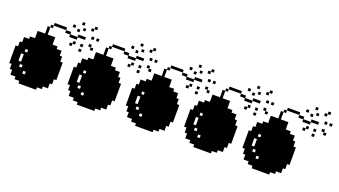

<svg xmlns="http://www.w3.org/2000/svg" viewBox="-60 -1227 3064 1735"><g transform="rotate(20 1472.0 -360.0)"><path d="M436.5 -671.9Q445.3 -671.9 461.9 -671.9Q461.9 -663.1 461.9 -646.5Q453.1 -646.5 436.5 -646.5Q436.5 -655.3 436.5 -671.9ZM508.8 -719.7Q516.6 -719.7 533.2 -719.7Q533.2 -710.9 533.2 -694.3Q525.4 -694.3 508.8 -694.3Q508.8 -703.1 508.8 -719.7ZM533.2 -671.9Q541 -671.9 557.6 -671.9Q557.6 -664.1 557.6 -647.5Q549.8 -647.5 533.2 -647.5Q533.2 -655.3 533.2 -671.9ZM556.6 -529.3Q565.4 -529.3 582 -529.3Q582 -520.5 582 -503.9Q573.2 -503.9 556.6 -503.9Q556.6 -511.7 556.6 -529.3ZM556.6 -482.4Q565.4 -482.4 582 -482.4Q582 -473.6 582 -457Q573.2 -457 556.6 -457Q556.6 -465.8 556.6 -482.4ZM628.9 -694.3Q628.9 -686.5 628.9 -669.9Q621.1 -669.9 603.5 -669.9Q603.5 -678.7 603.5 -695.3Q612.3 -695.3 628.9 -695.3Q628.9 -703.1 628.9 -719.7Q637.7 -719.7 654.3 -719.7Q654.3 -710.9 654.3 -694.3Q645.5 -694.3 628.9 -694.3ZM654.3 -553.7Q654.3 -544.9 654.3 -528.3Q662.1 -528.3 677.7 -528.3Q677.7 -520.5 677.7 -502.9Q669.9 -502.9 652.3 -502.9Q652.3 -511.7 652.3 -528.3Q644.5 -528.3 628.9 -528.3Q628.9 -537.1 628.9 -553.7Q637.7 -553.7 654.3 -553.7ZM628.9 -625Q637.7 -625 654.3 -625Q654.3 -616.2 654.3 -599.6Q645.5 -599.6 628.9 -599.6Q628.9 -608.4 628.9 -625ZM676.8 -625Q684.6 -625 702.1 -625Q702.1 -616.2 702.1 -599.6Q693.4 -599.6 676.8 -599.6Q676.8 -608.4 676.8 -625ZM438.5 -313.5Q438.5 -313.5 438.5 -313.5Q446.3 -313.5 461.9 -313.5Q461.9 -257.8 461.9 -144.5Q454.1 -144.5 438.5 -144.5Q438.5 -127.9 438.5 -95.7Q430.7 -95.7 416 -95.7Q416 -80.1 416 -48.8Q399.4 -48.8 367.2 -48.8Q367.2 -40 367.2 -23.4Q351.6 -23.4 319.3 -23.4Q319.3 -15.6 319.3 0Q263.7 0 150.4 0Q150.4 -7.8 150.4 -23.4Q134.8 -23.4 103.5 -23.4Q103.5 -32.2 103.5 -48.8Q86.9 -48.8 54.7 -48.8Q54.7 -64.5 54.7 -95.7Q46.9 -95.7 32.2 -95.7Q32.2 -112.3 32.2 -144.5Q24.4 -144.5 8.8 -144.5Q8.8 -201.2 8.8 -313.5Q16.6 -313.5 32.2 -313.5Q32.2 -330.1 32.2 -361.3Q40 -361.3 54.7 -361.3Q54.7 -377.9 54.7 -410.2Q71.3 -410.2 103.5 -410.2Q103.5 -418 103.5 -434.6Q119.1 -434.6 151.4 -434.6Q151.4 -458 151.4 -504.9Q174.8 -504.9 222.7 -504.9Q222.7 -528.3 222.7 -576.2Q230.5 -576.2 247.1 -576.2Q247.1 -584 247.1 -599.6Q254.9 -599.6 271.5 -599.6Q271.5 -608.4 271.5 -625Q311.5 -625 390.6 -625Q390.6 -617.2 390.6 -599.6Q350.6 -599.6 272.5 -599.6Q272.5 -591.8 272.5 -575.2Q263.7 -575.2 248 -575.2Q248 -551.8 248 -504.9Q272.5 -504.9 320.3 -504.9Q320.3 -481.4 320.3 -434.6Q335.9 -434.6 368.2 -434.6Q368.2 -426.8 368.2 -410.2Q383.8 -410.2 416 -410.2Q416 -394.5 416 -362.3Q423.8 -362.3 438.5 -362.3Q438.5 -349.6 438.5 -337.9Q438.5 -326.2 438.5 -313.5ZM80.1 -192.4Q87.9 -192.4 105.5 -192.4Q105.5 -215.8 105.5 -263.7Q96.7 -263.7 80.1 -263.7Q80.1 -246.1 80.1 -228.5Q80.1 -210 80.1 -192.4ZM128.9 -143.6Q128.9 -152.3 128.9 -168.9Q120.1 -168.9 103.5 -168.9Q103.5 -161.1 103.5 -143.6Q110.4 -143.6 116.2 -143.6Q123 -143.6 128.9 -143.6ZM128.9 -289.1Q128.9 -296.9 128.9 -313.5Q121.1 -313.5 104.5 -313.5Q104.5 -305.7 104.5 -289.1Q110.4 -289.1 117.2 -289.1Q123 -289.1 128.9 -289.1ZM176.8 -95.7Q176.8 -104.5 176.8 -121.1Q168.9 -121.1 152.3 -121.1Q152.3 -112.3 152.3 -95.7Q158.2 -95.7 164.1 -95.7Q170.9 -95.7 176.8 -95.7ZM485.4 -647.5Q493.2 -647.5 509.8 -647.5Q509.8 -639.6 509.8 -622.1Q502 -622.1 485.4 -622.1Q485.4 -630.9 485.4 -647.5ZM486.3 -505.9Q486.3 -513.7 486.3 -529.3Q494.1 -529.3 510.7 -529.3Q510.7 -521.5 510.7 -503.9Q502.9 -503.9 486.3 -503.9Q486.3 -496.1 486.3 -480.5Q477.5 -480.5 460.9 -480.5Q460.9 -489.3 460.9 -505.9Q468.8 -505.9 486.3 -505.9ZM437.5 -550.8Q437.5 -558.6 437.5 -574.2Q421.9 -574.2 390.6 -574.2Q390.6 -583 390.6 -599.6Q406.2 -599.6 438.5 -599.6Q438.5 -591.8 438.5 -576.2Q461.9 -576.2 508.8 -576.2Q508.8 -584 508.8 -599.6Q533.2 -599.6 581.1 -599.6Q581.1 -591.8 581.1 -574.2Q557.6 -574.2 510.7 -574.2Q510.7 -566.4 510.7 -550.8Q486.3 -550.8 437.5 -550.8Z M997.1 -671.9Q1005.9 -671.9 1022.5 -671.9Q1022.5 -663.1 1022.5 -646.5Q1013.7 -646.5 997.1 -646.5Q997.1 -655.3 997.1 -671.9ZM1069.3 -719.7Q1077.1 -719.7 1093.8 -719.7Q1093.8 -710.9 1093.8 -694.3Q1085.9 -694.3 1069.3 -694.3Q1069.3 -703.1 1069.3 -719.7ZM1093.8 -671.9Q1101.6 -671.9 1118.2 -671.9Q1118.2 -664.1 1118.2 -647.5Q1110.4 -647.5 1093.8 -647.5Q1093.8 -655.3 1093.8 -671.9ZM1117.2 -529.3Q1126 -529.3 1142.6 -529.3Q1142.6 -520.5 1142.6 -503.9Q1133.8 -503.9 1117.2 -503.9Q1117.2 -511.7 1117.2 -529.3ZM1117.2 -482.4Q1126 -482.4 1142.6 -482.4Q1142.6 -473.6 1142.6 -457Q1133.8 -457 1117.2 -457Q1117.2 -465.8 1117.2 -482.4ZM1189.5 -694.3Q1189.5 -686.5 1189.5 -669.9Q1181.6 -669.9 1164.1 -669.9Q1164.1 -678.7 1164.1 -695.3Q1172.9 -695.3 1189.5 -695.3Q1189.5 -703.1 1189.5 -719.7Q1198.2 -719.7 1214.8 -719.7Q1214.8 -710.9 1214.8 -694.3Q1206.1 -694.3 1189.5 -694.3ZM1214.8 -553.7Q1214.8 -544.9 1214.8 -528.3Q1222.7 -528.3 1238.3 -528.3Q1238.3 -520.5 1238.3 -502.9Q1230.5 -502.9 1212.9 -502.9Q1212.9 -511.7 1212.9 -528.3Q1205.1 -528.3 1189.5 -528.3Q1189.5 -537.1 1189.5 -553.7Q1198.2 -553.7 1214.8 -553.7ZM1189.5 -625Q1198.2 -625 1214.8 -625Q1214.8 -616.2 1214.8 -599.6Q1206.1 -599.6 1189.5 -599.6Q1189.5 -608.4 1189.5 -625ZM1237.3 -625Q1245.1 -625 1262.7 -625Q1262.7 -616.2 1262.7 -599.6Q1253.9 -599.6 1237.3 -599.6Q1237.3 -608.4 1237.3 -625ZM999 -313.5Q999 -313.5 999 -313.5Q1006.8 -313.5 1022.5 -313.5Q1022.5 -257.8 1022.5 -144.5Q1014.6 -144.5 999 -144.5Q999 -127.9 999 -95.7Q991.2 -95.7 976.6 -95.7Q976.6 -80.1 976.6 -48.8Q960 -48.8 927.7 -48.8Q927.7 -40 927.7 -23.4Q912.1 -23.4 879.9 -23.4Q879.9 -15.6 879.9 0Q824.2 0 710.9 0Q710.9 -7.8 710.9 -23.4Q695.3 -23.4 664.1 -23.4Q664.1 -32.2 664.1 -48.8Q647.5 -48.8 615.2 -48.8Q615.2 -64.5 615.2 -95.7Q607.4 -95.7 592.8 -95.7Q592.8 -112.3 592.8 -144.5Q585 -144.5 569.3 -144.5Q569.3 -201.2 569.3 -313.5Q577.1 -313.5 592.8 -313.5Q592.8 -330.1 592.8 -361.3Q600.6 -361.3 615.2 -361.3Q615.2 -377.9 615.2 -410.2Q631.8 -410.2 664.1 -410.2Q664.1 -418 664.1 -434.6Q679.7 -434.6 711.9 -434.6Q711.9 -458 711.9 -504.9Q735.4 -504.9 783.2 -504.9Q783.2 -528.3 783.2 -576.2Q791 -576.2 807.6 -576.2Q807.6 -584 807.6 -599.6Q815.4 -599.6 832 -599.6Q832 -608.4 832 -625Q872.1 -625 951.2 -625Q951.2 -617.2 951.2 -599.6Q911.1 -599.6 833 -599.6Q833 -591.8 833 -575.2Q824.2 -575.2 808.6 -575.2Q808.6 -551.8 808.6 -504.9Q833 -504.9 880.9 -504.9Q880.9 -481.4 880.9 -434.6Q896.5 -434.6 928.7 -434.6Q928.7 -426.8 928.7 -410.2Q944.3 -410.2 976.6 -410.2Q976.6 -394.5 976.6 -362.3Q984.4 -362.3 999 -362.3Q999 -349.6 999 -337.9Q999 -326.2 999 -313.5ZM640.6 -192.4Q648.4 -192.4 666 -192.4Q666 -215.8 666 -263.7Q657.2 -263.7 640.6 -263.7Q640.6 -246.1 640.6 -228.5Q640.6 -210 640.6 -192.4ZM689.5 -143.6Q689.5 -152.3 689.5 -168.9Q680.7 -168.9 664.1 -168.9Q664.1 -161.1 664.1 -143.6Q670.9 -143.6 676.8 -143.6Q683.6 -143.6 689.5 -143.6ZM689.5 -289.1Q689.5 -296.9 689.5 -313.5Q681.6 -313.5 665 -313.5Q665 -305.7 665 -289.1Q670.9 -289.1 677.7 -289.1Q683.6 -289.1 689.5 -289.1ZM737.3 -95.7Q737.3 -104.5 737.3 -121.1Q729.5 -121.1 712.9 -121.1Q712.9 -112.3 712.9 -95.7Q718.8 -95.7 724.6 -95.7Q731.4 -95.7 737.3 -95.7ZM1045.9 -647.5Q1053.7 -647.5 1070.3 -647.5Q1070.3 -639.6 1070.3 -622.1Q1062.5 -622.1 1045.9 -622.1Q1045.9 -630.9 1045.9 -647.5ZM1046.9 -505.9Q1046.9 -513.7 1046.9 -529.3Q1054.7 -529.3 1071.3 -529.3Q1071.3 -521.5 1071.3 -503.9Q1063.5 -503.9 1046.9 -503.9Q1046.9 -496.1 1046.9 -480.5Q1038.1 -480.5 1021.5 -480.5Q1021.5 -489.3 1021.5 -505.9Q1029.3 -505.9 1046.9 -505.9ZM998 -550.8Q998 -558.6 998 -574.2Q982.4 -574.2 951.2 -574.2Q951.2 -583 951.2 -599.6Q966.8 -599.6 999 -599.6Q999 -591.8 999 -576.2Q1022.5 -576.2 1069.3 -576.2Q1069.3 -584 1069.3 -599.6Q1093.8 -599.6 1141.6 -599.6Q1141.6 -591.8 1141.6 -574.2Q1118.2 -574.2 1071.3 -574.2Q1071.3 -566.4 1071.3 -550.8Q1046.9 -550.8 998 -550.8Z M1557.6 -671.9Q1566.4 -671.9 1583 -671.9Q1583 -663.1 1583 -646.5Q1574.2 -646.5 1557.6 -646.5Q1557.6 -655.3 1557.6 -671.9ZM1629.9 -719.7Q1637.7 -719.7 1654.3 -719.7Q1654.3 -710.9 1654.3 -694.3Q1646.5 -694.3 1629.9 -694.3Q1629.9 -703.1 1629.9 -719.7ZM1654.3 -671.9Q1662.1 -671.9 1678.7 -671.9Q1678.7 -664.1 1678.7 -647.5Q1670.9 -647.5 1654.3 -647.5Q1654.3 -655.3 1654.3 -671.9ZM1677.7 -529.3Q1686.5 -529.3 1703.1 -529.3Q1703.1 -520.5 1703.1 -503.9Q1694.3 -503.9 1677.7 -503.9Q1677.7 -511.7 1677.7 -529.3ZM1677.7 -482.4Q1686.5 -482.4 1703.1 -482.4Q1703.1 -473.6 1703.1 -457Q1694.3 -457 1677.7 -457Q1677.7 -465.8 1677.7 -482.4ZM1750 -694.3Q1750 -686.5 1750 -669.9Q1742.2 -669.9 1724.6 -669.9Q1724.6 -678.7 1724.6 -695.3Q1733.4 -695.3 1750 -695.3Q1750 -703.1 1750 -719.7Q1758.8 -719.7 1775.4 -719.7Q1775.4 -710.9 1775.4 -694.3Q1766.6 -694.3 1750 -694.3ZM1775.4 -553.7Q1775.4 -544.9 1775.4 -528.3Q1783.2 -528.3 1798.8 -528.3Q1798.8 -520.5 1798.8 -502.9Q1791 -502.9 1773.4 -502.9Q1773.4 -511.7 1773.4 -528.3Q1765.6 -528.3 1750 -528.3Q1750 -537.1 1750 -553.7Q1758.8 -553.7 1775.4 -553.7ZM1750 -625Q1758.8 -625 1775.4 -625Q1775.4 -616.2 1775.4 -599.6Q1766.6 -599.6 1750 -599.6Q1750 -608.4 1750 -625ZM1797.9 -625Q1805.7 -625 1823.2 -625Q1823.2 -616.2 1823.2 -599.6Q1814.5 -599.6 1797.9 -599.6Q1797.9 -608.4 1797.9 -625ZM1559.6 -313.5Q1559.6 -313.5 1559.6 -313.5Q1567.4 -313.5 1583 -313.5Q1583 -257.8 1583 -144.5Q1575.2 -144.5 1559.6 -144.5Q1559.6 -127.9 1559.6 -95.7Q1551.8 -95.7 1537.1 -95.7Q1537.1 -80.1 1537.1 -48.8Q1520.5 -48.8 1488.3 -48.8Q1488.3 -40 1488.3 -23.4Q1472.7 -23.4 1440.4 -23.4Q1440.4 -15.6 1440.4 0Q1384.8 0 1271.5 0Q1271.5 -7.8 1271.5 -23.4Q1255.9 -23.4 1224.6 -23.4Q1224.6 -32.2 1224.6 -48.8Q1208 -48.8 1175.8 -48.8Q1175.8 -64.5 1175.8 -95.7Q1168 -95.7 1153.3 -95.7Q1153.3 -112.3 1153.3 -144.5Q1145.5 -144.5 1129.9 -144.5Q1129.9 -201.2 1129.9 -313.5Q1137.7 -313.5 1153.3 -313.5Q1153.3 -330.1 1153.3 -361.3Q1161.1 -361.3 1175.8 -361.3Q1175.8 -377.9 1175.8 -410.2Q1192.4 -410.2 1224.6 -410.2Q1224.6 -418 1224.6 -434.6Q1240.2 -434.6 1272.5 -434.6Q1272.5 -458 1272.5 -504.9Q1295.9 -504.9 1343.8 -504.9Q1343.8 -528.3 1343.8 -576.2Q1351.6 -576.2 1368.2 -576.2Q1368.2 -584 1368.2 -599.6Q1376 -599.6 1392.6 -599.6Q1392.6 -608.4 1392.6 -625Q1432.6 -625 1511.7 -625Q1511.7 -617.2 1511.7 -599.6Q1471.7 -599.6 1393.6 -599.6Q1393.6 -591.8 1393.6 -575.2Q1384.8 -575.2 1369.1 -575.2Q1369.1 -551.8 1369.1 -504.9Q1393.6 -504.9 1441.4 -504.9Q1441.4 -481.4 1441.4 -434.6Q1457 -434.6 1489.3 -434.6Q1489.3 -426.8 1489.3 -410.2Q1504.9 -410.2 1537.1 -410.2Q1537.1 -394.5 1537.1 -362.3Q1544.9 -362.3 1559.6 -362.3Q1559.6 -349.6 1559.6 -337.9Q1559.6 -326.2 1559.6 -313.5ZM1201.2 -192.4Q1209 -192.4 1226.6 -192.4Q1226.6 -215.8 1226.6 -263.7Q1217.8 -263.7 1201.2 -263.7Q1201.2 -246.1 1201.2 -228.5Q1201.2 -210 1201.2 -192.4ZM1250 -143.6Q1250 -152.3 1250 -168.9Q1241.2 -168.9 1224.6 -168.9Q1224.6 -161.1 1224.6 -143.6Q1231.4 -143.6 1237.3 -143.6Q1244.1 -143.6 1250 -143.6ZM1250 -289.1Q1250 -296.9 1250 -313.5Q1242.2 -313.5 1225.6 -313.5Q1225.6 -305.7 1225.6 -289.1Q1231.4 -289.1 1238.3 -289.1Q1244.1 -289.1 1250 -289.1ZM1297.9 -95.7Q1297.9 -104.5 1297.9 -121.1Q1290 -121.1 1273.4 -121.1Q1273.4 -112.3 1273.4 -95.7Q1279.3 -95.7 1285.2 -95.7Q1292 -95.7 1297.9 -95.7ZM1606.4 -647.5Q1614.3 -647.5 1630.9 -647.5Q1630.9 -639.6 1630.9 -622.1Q1623 -622.1 1606.4 -622.1Q1606.4 -630.9 1606.4 -647.5ZM1607.4 -505.9Q1607.4 -513.7 1607.4 -529.3Q1615.2 -529.3 1631.8 -529.3Q1631.8 -521.5 1631.8 -503.9Q1624 -503.9 1607.4 -503.9Q1607.4 -496.1 1607.4 -480.5Q1598.6 -480.5 1582 -480.5Q1582 -489.3 1582 -505.9Q1589.8 -505.9 1607.4 -505.9ZM1558.6 -550.8Q1558.6 -558.6 1558.6 -574.2Q1543 -574.2 1511.7 -574.2Q1511.7 -583 1511.7 -599.6Q1527.3 -599.6 1559.6 -599.6Q1559.6 -591.8 1559.6 -576.2Q1583 -576.2 1629.9 -576.2Q1629.9 -584 1629.9 -599.6Q1654.3 -599.6 1702.1 -599.6Q1702.1 -591.8 1702.1 -574.2Q1678.7 -574.2 1631.8 -574.2Q1631.8 -566.4 1631.8 -550.8Q1607.4 -550.8 1558.6 -550.8Z M2118.2 -671.9Q2127 -671.9 2143.6 -671.9Q2143.6 -663.1 2143.6 -646.5Q2134.8 -646.5 2118.2 -646.5Q2118.2 -655.3 2118.2 -671.9ZM2190.4 -719.7Q2198.2 -719.7 2214.8 -719.7Q2214.8 -710.9 2214.8 -694.3Q2207 -694.3 2190.4 -694.3Q2190.4 -703.1 2190.4 -719.7ZM2214.8 -671.9Q2222.7 -671.9 2239.3 -671.9Q2239.3 -664.1 2239.3 -647.5Q2231.4 -647.5 2214.8 -647.5Q2214.8 -655.3 2214.8 -671.9ZM2238.3 -529.3Q2247.1 -529.3 2263.7 -529.3Q2263.7 -520.5 2263.7 -503.9Q2254.9 -503.9 2238.3 -503.9Q2238.3 -511.7 2238.3 -529.3ZM2238.3 -482.4Q2247.1 -482.4 2263.7 -482.4Q2263.7 -473.6 2263.7 -457Q2254.9 -457 2238.3 -457Q2238.3 -465.8 2238.3 -482.4ZM2310.5 -694.3Q2310.5 -686.5 2310.5 -669.9Q2302.7 -669.9 2285.2 -669.9Q2285.2 -678.7 2285.2 -695.3Q2293.9 -695.3 2310.5 -695.3Q2310.5 -703.1 2310.5 -719.7Q2319.3 -719.7 2335.9 -719.7Q2335.9 -710.9 2335.9 -694.3Q2327.1 -694.3 2310.5 -694.3ZM2335.9 -553.7Q2335.9 -544.9 2335.9 -528.3Q2343.8 -528.3 2359.4 -528.3Q2359.4 -520.5 2359.4 -502.9Q2351.6 -502.9 2334 -502.9Q2334 -511.7 2334 -528.3Q2326.2 -528.3 2310.5 -528.3Q2310.5 -537.1 2310.5 -553.7Q2319.3 -553.7 2335.9 -553.7ZM2310.5 -625Q2319.3 -625 2335.9 -625Q2335.9 -616.2 2335.9 -599.6Q2327.1 -599.6 2310.5 -599.6Q2310.5 -608.4 2310.5 -625ZM2358.4 -625Q2366.2 -625 2383.8 -625Q2383.8 -616.2 2383.8 -599.6Q2375 -599.6 2358.4 -599.6Q2358.4 -608.4 2358.4 -625ZM2120.1 -313.5Q2120.1 -313.5 2120.1 -313.5Q2127.9 -313.5 2143.6 -313.5Q2143.6 -257.8 2143.6 -144.5Q2135.7 -144.5 2120.1 -144.5Q2120.1 -127.9 2120.1 -95.7Q2112.3 -95.7 2097.7 -95.7Q2097.7 -80.1 2097.7 -48.8Q2081.1 -48.8 2048.8 -48.8Q2048.8 -40 2048.8 -23.4Q2033.2 -23.4 2001 -23.4Q2001 -15.6 2001 0Q1945.3 0 1832 0Q1832 -7.8 1832 -23.4Q1816.4 -23.4 1785.2 -23.4Q1785.2 -32.2 1785.2 -48.8Q1768.6 -48.8 1736.3 -48.8Q1736.3 -64.5 1736.3 -95.7Q1728.5 -95.7 1713.9 -95.7Q1713.9 -112.3 1713.9 -144.5Q1706.1 -144.5 1690.4 -144.5Q1690.4 -201.2 1690.4 -313.5Q1698.2 -313.5 1713.9 -313.5Q1713.9 -330.1 1713.9 -361.3Q1721.7 -361.3 1736.3 -361.3Q1736.3 -377.9 1736.3 -410.2Q1752.9 -410.2 1785.2 -410.2Q1785.2 -418 1785.2 -434.6Q1800.8 -434.6 1833 -434.6Q1833 -458 1833 -504.9Q1856.4 -504.9 1904.3 -504.9Q1904.3 -528.3 1904.3 -576.2Q1912.1 -576.2 1928.7 -576.2Q1928.7 -584 1928.7 -599.6Q1936.5 -599.6 1953.1 -599.6Q1953.1 -608.4 1953.1 -625Q1993.2 -625 2072.3 -625Q2072.3 -617.2 2072.3 -599.6Q2032.2 -599.6 1954.1 -599.6Q1954.1 -591.8 1954.1 -575.2Q1945.3 -575.2 1929.7 -575.2Q1929.7 -551.8 1929.7 -504.9Q1954.1 -504.9 2002 -504.9Q2002 -481.4 2002 -434.6Q2017.6 -434.6 2049.8 -434.6Q2049.8 -426.8 2049.8 -410.2Q2065.4 -410.2 2097.7 -410.2Q2097.7 -394.5 2097.7 -362.3Q2105.5 -362.3 2120.1 -362.3Q2120.1 -349.6 2120.1 -337.9Q2120.1 -326.2 2120.1 -313.5ZM1761.7 -192.4Q1769.5 -192.4 1787.1 -192.4Q1787.1 -215.8 1787.1 -263.7Q1778.3 -263.7 1761.7 -263.7Q1761.7 -246.1 1761.7 -228.5Q1761.7 -210 1761.7 -192.4ZM1810.5 -143.6Q1810.5 -152.3 1810.5 -168.9Q1801.8 -168.9 1785.2 -168.9Q1785.2 -161.1 1785.2 -143.6Q1792 -143.6 1797.9 -143.6Q1804.7 -143.6 1810.5 -143.6ZM1810.5 -289.1Q1810.5 -296.9 1810.5 -313.5Q1802.7 -313.5 1786.1 -313.5Q1786.1 -305.7 1786.1 -289.1Q1792 -289.1 1798.8 -289.1Q1804.7 -289.1 1810.5 -289.1ZM1858.4 -95.7Q1858.4 -104.5 1858.4 -121.1Q1850.6 -121.1 1834 -121.1Q1834 -112.3 1834 -95.7Q1839.8 -95.7 1845.7 -95.7Q1852.5 -95.7 1858.4 -95.7ZM2167 -647.5Q2174.8 -647.5 2191.4 -647.5Q2191.4 -639.6 2191.4 -622.1Q2183.6 -622.1 2167 -622.1Q2167 -630.9 2167 -647.5ZM2168 -505.9Q2168 -513.7 2168 -529.3Q2175.8 -529.3 2192.4 -529.3Q2192.4 -521.5 2192.4 -503.9Q2184.6 -503.9 2168 -503.9Q2168 -496.1 2168 -480.5Q2159.2 -480.5 2142.6 -480.5Q2142.6 -489.3 2142.6 -505.9Q2150.4 -505.9 2168 -505.9ZM2119.1 -550.8Q2119.1 -558.6 2119.1 -574.2Q2103.5 -574.2 2072.3 -574.2Q2072.3 -583 2072.3 -599.6Q2087.9 -599.6 2120.1 -599.6Q2120.1 -591.8 2120.1 -576.2Q2143.6 -576.2 2190.4 -576.2Q2190.4 -584 2190.4 -599.6Q2214.8 -599.6 2262.7 -599.6Q2262.7 -591.8 2262.7 -574.2Q2239.3 -574.2 2192.4 -574.2Q2192.4 -566.4 2192.4 -550.8Q2168 -550.8 2119.1 -550.8Z M2678.7 -671.9Q2687.5 -671.9 2704.1 -671.9Q2704.1 -663.1 2704.1 -646.5Q2695.3 -646.5 2678.7 -646.5Q2678.7 -655.3 2678.7 -671.9ZM2751 -719.7Q2758.8 -719.7 2775.4 -719.7Q2775.4 -710.9 2775.4 -694.3Q2767.6 -694.3 2751 -694.3Q2751 -703.1 2751 -719.7ZM2775.4 -671.9Q2783.2 -671.9 2799.8 -671.9Q2799.8 -664.1 2799.8 -647.5Q2792 -647.5 2775.4 -647.5Q2775.4 -655.3 2775.4 -671.9ZM2798.8 -529.3Q2807.6 -529.3 2824.2 -529.3Q2824.2 -520.5 2824.2 -503.9Q2815.4 -503.9 2798.8 -503.9Q2798.8 -511.7 2798.8 -529.3ZM2798.8 -482.4Q2807.6 -482.4 2824.2 -482.4Q2824.2 -473.6 2824.2 -457Q2815.4 -457 2798.8 -457Q2798.8 -465.8 2798.8 -482.4ZM2871.1 -694.3Q2871.1 -686.5 2871.1 -669.9Q2863.3 -669.9 2845.7 -669.9Q2845.7 -678.7 2845.7 -695.3Q2854.5 -695.3 2871.1 -695.3Q2871.1 -703.1 2871.1 -719.7Q2879.9 -719.7 2896.5 -719.7Q2896.5 -710.9 2896.5 -694.3Q2887.7 -694.3 2871.1 -694.3ZM2896.5 -553.7Q2896.5 -544.9 2896.5 -528.3Q2904.3 -528.3 2919.9 -528.3Q2919.9 -520.5 2919.9 -502.9Q2912.1 -502.9 2894.5 -502.9Q2894.5 -511.7 2894.5 -528.3Q2886.7 -528.3 2871.1 -528.3Q2871.1 -537.1 2871.1 -553.7Q2879.9 -553.7 2896.5 -553.7ZM2871.1 -625Q2879.9 -625 2896.5 -625Q2896.5 -616.2 2896.5 -599.6Q2887.7 -599.6 2871.1 -599.6Q2871.1 -608.4 2871.1 -625ZM2918.9 -625Q2926.8 -625 2944.3 -625Q2944.3 -616.2 2944.3 -599.6Q2935.5 -599.6 2918.9 -599.6Q2918.9 -608.4 2918.9 -625ZM2680.7 -313.5Q2680.7 -313.5 2680.7 -313.5Q2688.5 -313.5 2704.1 -313.5Q2704.1 -257.8 2704.1 -144.5Q2696.3 -144.5 2680.7 -144.5Q2680.7 -127.9 2680.7 -95.7Q2672.9 -95.7 2658.2 -95.7Q2658.2 -80.1 2658.2 -48.8Q2641.6 -48.8 2609.4 -48.8Q2609.4 -40 2609.4 -23.4Q2593.8 -23.4 2561.5 -23.4Q2561.5 -15.6 2561.5 0Q2505.9 0 2392.6 0Q2392.6 -7.8 2392.6 -23.4Q2377 -23.4 2345.7 -23.4Q2345.7 -32.2 2345.7 -48.8Q2329.1 -48.8 2296.9 -48.8Q2296.9 -64.5 2296.9 -95.7Q2289.1 -95.7 2274.4 -95.7Q2274.4 -112.3 2274.4 -144.5Q2266.6 -144.5 2251 -144.5Q2251 -201.2 2251 -313.5Q2258.8 -313.5 2274.4 -313.5Q2274.4 -330.1 2274.4 -361.3Q2282.2 -361.3 2296.9 -361.3Q2296.9 -377.9 2296.9 -410.2Q2313.5 -410.2 2345.7 -410.2Q2345.7 -418 2345.7 -434.6Q2361.3 -434.6 2393.6 -434.6Q2393.6 -458 2393.6 -504.9Q2417 -504.9 2464.8 -504.9Q2464.8 -528.3 2464.8 -576.2Q2472.7 -576.2 2489.3 -576.2Q2489.3 -584 2489.3 -599.6Q2497.1 -599.6 2513.7 -599.6Q2513.7 -608.4 2513.7 -625Q2553.7 -625 2632.8 -625Q2632.8 -617.2 2632.8 -599.6Q2592.8 -599.6 2514.6 -599.6Q2514.6 -591.8 2514.6 -575.2Q2505.9 -575.2 2490.2 -575.2Q2490.2 -551.8 2490.2 -504.9Q2514.6 -504.9 2562.5 -504.9Q2562.5 -481.4 2562.5 -434.6Q2578.1 -434.6 2610.4 -434.6Q2610.4 -426.8 2610.4 -410.2Q2626 -410.2 2658.2 -410.2Q2658.2 -394.5 2658.2 -362.3Q2666 -362.3 2680.7 -362.3Q2680.7 -349.6 2680.7 -337.9Q2680.7 -326.2 2680.7 -313.5ZM2322.3 -192.4Q2330.1 -192.4 2347.7 -192.4Q2347.7 -215.8 2347.7 -263.7Q2338.9 -263.7 2322.3 -263.7Q2322.3 -246.1 2322.3 -228.5Q2322.3 -210 2322.3 -192.4ZM2371.1 -143.6Q2371.1 -152.3 2371.1 -168.9Q2362.3 -168.9 2345.7 -168.9Q2345.7 -161.1 2345.7 -143.6Q2352.5 -143.6 2358.4 -143.6Q2365.2 -143.6 2371.1 -143.6ZM2371.1 -289.1Q2371.1 -296.9 2371.1 -313.5Q2363.3 -313.5 2346.7 -313.5Q2346.7 -305.7 2346.7 -289.1Q2352.5 -289.1 2359.4 -289.1Q2365.2 -289.1 2371.1 -289.1ZM2418.9 -95.7Q2418.9 -104.5 2418.9 -121.1Q2411.1 -121.1 2394.5 -121.1Q2394.5 -112.3 2394.5 -95.7Q2400.4 -95.7 2406.2 -95.7Q2413.1 -95.7 2418.9 -95.7ZM2727.5 -647.5Q2735.4 -647.5 2752 -647.5Q2752 -639.6 2752 -622.1Q2744.1 -622.1 2727.5 -622.1Q2727.5 -630.9 2727.5 -647.5ZM2728.5 -505.9Q2728.5 -513.7 2728.5 -529.3Q2736.3 -529.3 2752.9 -529.3Q2752.9 -521.5 2752.9 -503.9Q2745.1 -503.9 2728.5 -503.9Q2728.5 -496.1 2728.5 -480.5Q2719.7 -480.5 2703.1 -480.5Q2703.1 -489.3 2703.1 -505.9Q2710.9 -505.9 2728.5 -505.9ZM2679.7 -550.8Q2679.7 -558.6 2679.7 -574.2Q2664.1 -574.2 2632.8 -574.2Q2632.8 -583 2632.8 -599.6Q2648.4 -599.6 2680.7 -599.6Q2680.7 -591.8 2680.7 -576.2Q2704.1 -576.2 2751 -576.2Q2751 -584 2751 -599.6Q2775.4 -599.6 2823.2 -599.6Q2823.2 -591.8 2823.2 -574.2Q2799.8 -574.2 2752.9 -574.2Q2752.9 -566.4 2752.9 -550.8Q2728.5 -550.8 2679.7 -550.8Z"/></g></svg>

Font: Bombita-font
Style: Regular
Weight: 400
Version: Version 1.0